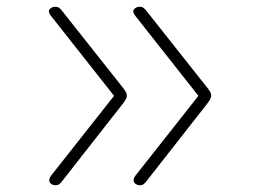

<svg xmlns="http://www.w3.org/2000/svg" viewBox="-20 -535 765 569"><path d="M145 14Q138 14 132.5 10.5Q127 7 126 1Q125 -5 131 -14L318 -251L131 -488Q121 -501 127.5 -508Q134 -515 144 -515Q151 -515 155.5 -511.5Q160 -508 163 -504L338 -283Q347 -272 351.5 -265Q356 -258 356 -251Q356 -246 351.5 -238.5Q347 -231 338 -220L164 2Q161 6 156.5 10Q152 14 145 14ZM395 14Q388 14 382.5 10.5Q377 7 376 1Q375 -5 381 -14L568 -251L381 -488Q371 -501 377.5 -508Q384 -515 394 -515Q401 -515 405.5 -511.5Q410 -508 413 -504L588 -283Q597 -272 601.5 -265Q606 -258 606 -251Q606 -246 601.5 -238.5Q597 -231 588 -220L414 2Q411 6 406.5 10Q402 14 395 14Z"/></svg>

Font: Playwrite HR Lijeva Thin
Style: Regular
Weight: 250
Designer: Veronika Burian, José Scaglione
Foundry: TypeTogether
Version: Version 1.002